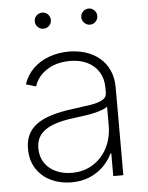

<svg xmlns="http://www.w3.org/2000/svg" viewBox="-53 -768 636 823"><g transform="rotate(-5 265.5 -357.0)"><path d="M221.7 11.2Q174.8 11.2 135.3 -7.1Q95.7 -25.4 71.8 -61.3Q47.9 -97.2 47.9 -148.4Q47.9 -182.6 60.3 -208.5Q72.8 -234.4 98.1 -252.9Q123.5 -271.5 163.1 -283.4Q202.6 -295.4 256.8 -302.2Q299.3 -307.6 331.8 -312.7Q364.3 -317.9 382.8 -328.4Q401.4 -338.9 401.4 -359.4V-379.9Q401.4 -418.9 384 -447.5Q366.7 -476.1 334.7 -491.9Q302.7 -507.8 259.3 -507.8Q219.7 -507.8 188.2 -495.4Q156.7 -482.9 135.7 -461.4Q114.7 -439.9 106 -411.6L63 -424.3Q76.7 -464.8 105.5 -492.4Q134.3 -520 174.1 -534.2Q213.9 -548.3 258.3 -548.3Q295.9 -548.3 329.6 -537.8Q363.3 -527.3 389.4 -505.9Q415.5 -484.4 430.4 -452.4Q445.3 -420.4 445.3 -377.4V0H401.9V-97.7H398.4Q384.3 -67.4 359.4 -42.7Q334.5 -18.1 299.8 -3.4Q265.1 11.2 221.7 11.2ZM226.6 -29.3Q277.8 -29.3 317.1 -53.7Q356.4 -78.1 378.9 -121.1Q401.4 -164.1 401.4 -219.2V-298.8Q392.6 -292 377.7 -286.4Q362.8 -280.8 343.5 -276.4Q324.2 -272 303 -269Q281.7 -266.1 260.3 -263.2Q201.2 -256.3 164.1 -241.7Q127 -227.1 109.6 -203.9Q92.3 -180.7 92.3 -147Q92.3 -110.4 109.9 -84Q127.4 -57.6 158 -43.5Q188.5 -29.3 226.6 -29.3ZM359.4 -655.3Q345.2 -655.3 335 -665.5Q324.7 -675.8 324.7 -689.9Q324.7 -704.6 335 -714.6Q345.2 -724.6 359.4 -724.6Q373.5 -724.6 383.5 -714.4Q393.6 -704.1 393.6 -689.9Q393.6 -675.8 383.5 -665.5Q373.5 -655.3 359.4 -655.3ZM159.2 -655.3Q145 -655.3 134.8 -665.5Q124.5 -675.8 124.5 -689.9Q124.5 -704.6 134.8 -714.6Q145 -724.6 159.2 -724.6Q173.8 -724.6 183.8 -714.4Q193.8 -704.1 193.8 -689.9Q193.8 -675.8 183.8 -665.5Q173.8 -655.3 159.2 -655.3Z"/></g></svg>

Font: Inter 17pt ExtraLight
Style: Regular
Weight: 250
Version: Version 4.001;git-66647c0bb